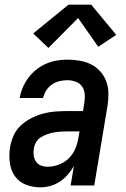

<svg xmlns="http://www.w3.org/2000/svg" viewBox="-20 -793 540 821"><path d="M153 8Q120 8 90.5 -3.5Q61 -15 43.5 -40Q26 -65 22 -98Q18 -131 23 -163Q27 -188 38 -213Q49 -238 69 -256.5Q89 -275 113.5 -287.5Q138 -300 163.5 -307Q189 -314 214.5 -316Q240 -318 265 -318H335L341 -357Q344 -375 342 -393Q340 -411 330 -424.5Q320 -438 303 -444Q286 -450 268 -450Q251 -450 234 -446Q217 -442 202 -431.5Q187 -421 177.5 -406Q168 -391 164 -374H64Q68 -397 77.5 -419Q87 -441 101.5 -460.5Q116 -480 135.5 -495.5Q155 -511 177 -520.5Q199 -530 222 -534Q245 -538 268 -538Q294 -538 320.5 -533.5Q347 -529 369 -518Q391 -507 408 -488.5Q425 -470 434 -446Q443 -422 443.5 -395.5Q444 -369 440 -342L383 0H282L296 -83Q285 -64 270 -46.5Q255 -29 236 -16.5Q217 -4 195.5 2Q174 8 153 8ZM183 -80Q206 -80 230 -88.5Q254 -97 272.5 -114.5Q291 -132 301 -155Q311 -178 315 -202L320 -231H265Q251 -231 237 -230Q223 -229 209.5 -226.5Q196 -224 182 -219Q168 -214 155.5 -206.5Q143 -199 135 -186Q127 -173 125 -159Q122 -144 124 -129Q126 -114 133.5 -102.5Q141 -91 154.5 -85.5Q168 -80 183 -80ZM187 -588 122 -650 273 -773H370L477 -644L400 -593L314 -716Z"/></svg>

Font: Iosevka Curly Semibold Oblique
Style: Regular
Weight: 600
Italic angle: -9°
Monospace: yes
Designer: Belleve Invis
Foundry: Belleve Invis
Version: Version 11.1.0; ttfautohint (v1.8.3)